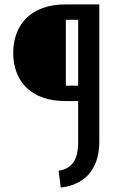

<svg xmlns="http://www.w3.org/2000/svg" viewBox="-20 -720 571 872"><path d="M431 -75Q431 -38 422 -3.5Q413 31 392.5 59.5Q372 88 338.5 107Q305 126 256 132L246 55Q286 51 310.5 21Q335 -9 335 -75V-261H279Q219 -261 174 -277Q129 -293 99.5 -322.5Q70 -352 55 -392Q40 -432 40 -480Q40 -527 55 -567.5Q70 -608 99.5 -637.5Q129 -667 174 -683.5Q219 -700 279 -700H431ZM279 -331H335V-630H279Z"/></svg>

Font: Orienta
Style: Regular
Weight: 400
Designer: Eduardo Rodriguez Tunni
Foundry: Eduardo Rodriguez Tunni
Version: Version 1.001